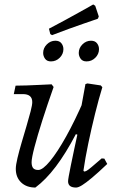

<svg xmlns="http://www.w3.org/2000/svg" viewBox="-20 -831 528 863"><path d="M139 12Q99 12 75 -11Q51 -34 51 -72Q51 -89 58.5 -120.5Q66 -152 77 -189.5Q88 -227 99 -264Q110 -301 117.5 -330Q125 -359 125 -372Q125 -408 83 -408H42L50 -446Q71 -446 100 -447Q129 -448 159 -449.5Q189 -451 212 -452L221 -440Q193 -361 170.5 -290.5Q148 -220 135 -170Q122 -120 122 -102Q122 -84 129 -75.5Q136 -67 152 -67Q172 -67 205 -107Q238 -147 277.5 -218Q317 -289 357 -381L345 -220L321 -228Q276 -142 231 -82.5Q186 -23 139 12ZM322 12Q286 12 286 -16Q286 -22 289 -39Q292 -56 298 -85.5Q304 -115 313 -157.5Q322 -200 334 -255L335 -294L364 -453L373 -456L433 -447L440 -439Q424 -387 407.5 -320.5Q391 -254 377 -187Q363 -120 355 -64L358 -60Q363 -60 369.5 -63.5Q376 -67 391.5 -80Q407 -93 437 -119L449 -118L462 -94Q421 -55 393.5 -32Q366 -9 349 1.5Q332 12 322 12ZM369 -555Q351 -555 342.5 -567Q334 -579 334 -593Q334 -615 350.5 -631.5Q367 -648 389 -648Q407 -648 416 -636.5Q425 -625 425 -610Q425 -588 408.5 -571.5Q392 -555 369 -555ZM209 -555Q191 -555 182.5 -567Q174 -579 174 -593Q174 -615 190.5 -631.5Q207 -648 229 -648Q247 -648 256 -636.5Q265 -625 265 -610Q265 -588 248.5 -571.5Q232 -555 209 -555ZM420 -747Q420 -747 403 -741Q386 -735 356.5 -725Q327 -715 290 -701.5Q253 -688 214 -673L206 -678L200 -702Q235 -720 270.5 -739.5Q306 -759 335 -775Q364 -791 381.5 -801Q399 -811 399 -811L408 -805L424 -757Z"/></svg>

Font: Alegreya
Style: Italic
Weight: 400
Italic angle: -7°
Designer: Juan Pablo del Peral
Foundry: Huerta Tipografica
Version: Version 2.009